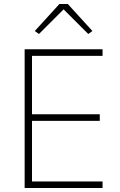

<svg xmlns="http://www.w3.org/2000/svg" viewBox="-20 -946 606 966"><path d="M279 -926 155 -790 176 -775 300 -899 424 -775 445 -790 321 -926ZM496 0V-33H141V-338H482V-371H141V-665H496V-698H104V0Z"/></svg>

Font: IBM Plex Thai ExtraLight
Style: Regular
Weight: 200
Designer: Mike Abbink, Paul van der Laan, Pieter van Rosmalen, Ben Mitchell, Mark Frömberg
Foundry: Bold Monday
Version: Version 1.0